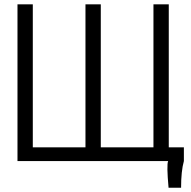

<svg xmlns="http://www.w3.org/2000/svg" viewBox="-20 -760 900 906"><path d="M775.4 126Q765.6 17.6 773.4 0H62.5V-739.7H134.8V-64.9H383.3V-739.7H455.6V-64.9H704.1V-739.7H776.4V-64.9H847.7V0Q834.5 46.9 834.5 126Z"/></svg>

Font: News Cycle
Style: Regular
Weight: 500
Version: Version 0.5.2